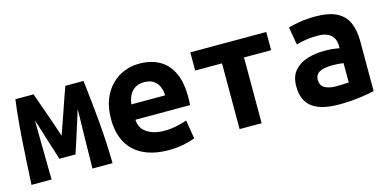

<svg xmlns="http://www.w3.org/2000/svg" viewBox="-58 -845 2356 1162"><g transform="rotate(-15 1120.0 -264.0)"><path d="M27 0Q32 -86 37 -180Q42 -274 49.5 -363.5Q57 -453 67 -526H181Q189 -502 201 -469Q213 -436 226.5 -397Q240 -358 254 -318Q268 -278 280 -240Q293 -276 307 -316.5Q321 -357 334.5 -396Q348 -435 359.5 -468.5Q371 -502 380 -526H494Q502 -457 509 -391.5Q516 -326 521.5 -262Q527 -198 530.5 -133Q534 -68 535 0H409Q410 -47 410.5 -93.5Q411 -140 412 -186.5Q413 -233 414 -279.5Q415 -326 416 -372Q406 -339 395.5 -306Q385 -273 374.5 -240Q364 -207 353.5 -174.5Q343 -142 332 -109H231Q221 -142 210.5 -174.5Q200 -207 189.5 -240Q179 -273 169 -306Q159 -339 148 -372Q149 -310 149.5 -248Q150 -186 151 -124Q152 -62 153 0Z M884 12Q795 12 730 -18.5Q665 -49 630 -109.5Q595 -170 595 -259Q595 -329 615.5 -381.5Q636 -434 671.5 -469.5Q707 -505 751.5 -522.5Q796 -540 843 -540Q921 -540 974 -509Q1027 -478 1054 -418Q1081 -358 1081 -270Q1081 -257 1080.5 -242.5Q1080 -228 1079 -218H737Q737 -167 779.5 -137.5Q822 -108 889 -108Q930 -108 968.5 -116.5Q1007 -125 1032 -134L1051 -17Q1016 -4 975 4Q934 12 884 12ZM737 -314H948Q948 -342 938 -367Q928 -392 905.5 -408Q883 -424 846 -424Q810 -424 787 -408.5Q764 -393 752 -368Q740 -343 737 -314Z M1331 0V-412H1163V-526H1639V-412H1469V0Z M1951 12Q1901 12 1860 3Q1819 -6 1789.5 -26Q1760 -46 1744.5 -79.5Q1729 -113 1729 -161Q1729 -223 1760 -258.5Q1791 -294 1841 -309.5Q1891 -325 1947 -325Q1975 -325 1999 -322.5Q2023 -320 2042 -316V-333Q2042 -359 2031 -379.5Q2020 -400 1996 -412Q1972 -424 1932 -424Q1893 -424 1857 -418.5Q1821 -413 1798 -405L1779 -516Q1804 -525 1851.5 -532.5Q1899 -540 1949 -540Q2035 -540 2084 -514Q2133 -488 2153.5 -440Q2174 -392 2174 -326V-12Q2144 -5 2084.5 3.5Q2025 12 1951 12ZM1961 -99Q1983 -99 2004.5 -100Q2026 -101 2042 -102V-223Q2029 -225 2010 -226.5Q1991 -228 1975 -228Q1946 -228 1921 -223Q1896 -218 1880.5 -204.5Q1865 -191 1865 -165Q1865 -130 1891.5 -114.5Q1918 -99 1961 -99Z"/></g></svg>

Font: Ubuntu Sans Mono
Style: Regular
Weight: 400
Monospace: yes
Designer: Dalton Maag Ltd
Foundry: Dalton Maag Ltd
Version: Version 1.006